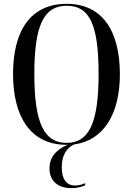

<svg xmlns="http://www.w3.org/2000/svg" viewBox="-20 -745 694 1001"><path d="M327 10C329 10 331 10 333 10C269 36 238 78 238 133C238 201 285 236 352 236C378 236 406 230 424 221V210C404 219 386 222 371 222C327 222 302 190 302 127C302 64 327 27 366 8C520 -12 605 -150 605 -358C605 -590 509 -725 328 -725C139 -725 48 -585 48 -359C48 -137 139 10 327 10ZM327 0C209 0 159 -106 159 -358C159 -613 208 -715 328 -715C449 -715 494 -613 494 -358C494 -104 444 0 327 0Z"/></svg>

Font: Noto Serif Display Condensed Medium
Style: Regular
Weight: 500
Width: 3
Designer: Monotype Design Team
Foundry: Monotype Imaging Inc.
Version: Version 2.009